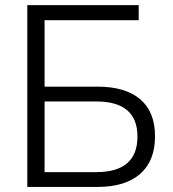

<svg xmlns="http://www.w3.org/2000/svg" viewBox="-20 -739 682 759"><path d="M87.9 0V-718.8H528.3V-659.2H156.2V-396.5H365.2Q475.6 -396.5 534.2 -346.7Q592.8 -296.9 592.8 -200.2Q592.8 -102.5 533.7 -51.3Q474.6 0 365.2 0ZM156.2 -58.6H360.4Q523.4 -58.6 523.4 -199.2Q523.4 -337.9 360.4 -337.9H156.2Z"/></svg>

Font: Min Sans Light
Style: Regular
Weight: 300
Designer: Jinseong-Kim, NotoSansCJK, Nunito
Foundry: Jinseong-Kim
Version: Version 1.400;Glyphs 3.1.2 (3151)